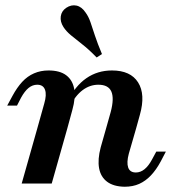

<svg xmlns="http://www.w3.org/2000/svg" viewBox="-20 -695 656 727"><path d="M381.5 -208.1 399.2 -271Q412.9 -322.6 401.6 -348.4Q390.3 -374.2 352.4 -374.2Q320.2 -374.2 292.7 -353.6Q265.3 -333.1 242.7 -289.5L234.7 -309.7Q264.5 -369.4 306.9 -398.8Q349.2 -428.2 404 -428.2Q474.2 -428.2 502.8 -383.1Q531.5 -337.9 509.7 -260.5L495.2 -208.1ZM121 -208.1 147.6 -303.2Q157.3 -336.3 150.4 -355.2Q143.5 -374.2 121 -374.2Q103.2 -374.2 88.3 -362.1Q73.4 -350 59.7 -325L44.4 -295.2H7.3L27.4 -332.3Q44.4 -363.7 64.1 -385.1Q83.9 -406.5 108.9 -417.3Q133.9 -428.2 163.7 -428.2Q206.5 -428.2 230.6 -410.1Q254.8 -391.9 260.9 -358.5Q266.9 -325 254 -279L234.7 -208.1ZM62.1 0 121 -208.1H234.7L175.8 0ZM467.7 -112.9Q458.9 -79.8 465.3 -60.9Q471.8 -41.9 494.4 -41.9Q512.1 -41.9 527.4 -54.4Q542.7 -66.9 555.6 -91.1L571.8 -121H608.1L588.7 -83.9Q571.8 -52.4 551.6 -31Q531.5 -9.7 507.3 1.2Q483.1 12.1 451.6 12.1Q409.7 11.3 385.5 -6.9Q361.3 -25 355.2 -58.1Q349.2 -91.1 361.3 -137.1L381.5 -208.1H495.2ZM346 -477.4Q315.3 -508.9 290.7 -527.8Q266.1 -546.8 248.4 -561.7Q230.6 -576.6 220.2 -592.7Q207.3 -612.9 210.1 -633.1Q212.9 -653.2 230.6 -665.3Q250 -678.2 269.8 -673.8Q289.5 -669.4 304 -647.6Q315.3 -632.3 322.6 -610.9Q329.8 -589.5 339.5 -560.1Q349.2 -530.6 366.1 -490.3Z"/></svg>

Font: Playfair 9pt
Style: Bold Italic
Weight: 700
Italic angle: -15.6°
Designer: Claus Eggers Sørensen
Foundry: Claus Eggers Sørensen
Version: Version 2.203